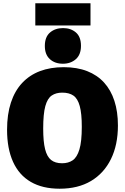

<svg xmlns="http://www.w3.org/2000/svg" viewBox="-20 -1134 760 1169"><path d="M343 15Q239 15 167.5 -26.5Q96 -68 59.5 -148.5Q23 -229 23 -344Q23 -438 46.5 -509.5Q70 -581 115 -629Q160 -677 223.5 -701Q287 -725 368 -725Q449 -725 510.5 -701Q572 -677 613.5 -631.5Q655 -586 676.5 -520Q698 -454 698 -370Q698 -252 655.5 -165.5Q613 -79 534 -32Q455 15 343 15ZM358 -140Q396 -140 422.5 -158Q449 -176 463.5 -224Q478 -272 478 -362Q478 -443 465.5 -488.5Q453 -534 427 -552Q401 -570 359 -570Q321 -570 295 -552.5Q269 -535 256 -488Q243 -441 243 -351Q243 -272 254.5 -226Q266 -180 291 -160Q316 -140 358 -140ZM363 -746Q314 -746 283.5 -774Q253 -802 253 -854Q253 -909 284.5 -936Q316 -963 364 -963Q411 -963 442 -936.5Q473 -910 473 -855Q473 -801 441.5 -773.5Q410 -746 363 -746ZM531 -1114V-979H195V-1114Z"/></svg>

Font: Bitter Thin Black
Style: Regular
Weight: 900
Version: Version 3.020